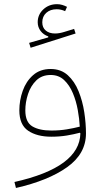

<svg xmlns="http://www.w3.org/2000/svg" viewBox="-20 -663 505 940"><path d="M308.1 -629.4 298.8 -608.4Q278.8 -617.7 257.3 -617.7Q226.1 -617.7 206.5 -600.1Q187 -582.5 187 -553.7Q187 -527.8 204.1 -513.4Q221.2 -499 249.5 -499Q270 -499 294.9 -506.8L342.8 -521.5L350.1 -499L129.9 -429.2L122.6 -453.1L216.3 -480V-484.9Q192.9 -492.7 178.7 -511.5Q164.6 -530.3 164.6 -554.2Q164.6 -591.3 191.9 -616.9Q219.2 -642.6 259.3 -642.6Q272.5 -642.6 284.7 -638.9Q296.9 -635.3 308.1 -629.4ZM373.5 -10.3 371.1 -13.2Q341.8 -5.4 306.9 0.5Q272 6.3 231.4 6.3Q161.1 6.3 117.9 -22.9Q74.7 -52.2 74.7 -122.6Q74.7 -171.9 91.3 -218.5Q107.9 -265.1 142.1 -295.2Q176.3 -325.2 228 -325.2Q278.3 -325.2 311.8 -294.9Q345.2 -264.6 364.7 -216.3Q384.3 -168 392.6 -113.3Q400.9 -58.6 400.9 -9.8Q400.9 89.8 308.6 155.5Q216.3 221.2 58.1 257.3L50.8 228Q370.6 156.2 373.5 -10.3ZM370.6 -43Q368.7 -80.6 360.8 -124.3Q353 -168 336.7 -207Q320.3 -246.1 293.9 -271Q267.6 -295.9 228 -295.9Q185.1 -295.9 157.7 -269.3Q130.4 -242.7 117.2 -202.6Q104 -162.6 104 -122.6Q104 -64.9 138.2 -44.4Q172.4 -23.9 231.4 -23.9Q272 -23.9 307.1 -29.8Q342.3 -35.6 370.6 -43Z"/></svg>

Font: Estedad-FD Thin
Style: Regular
Weight: 100
Designer: Amin Abedi
Version: Version 7.3